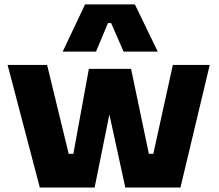

<svg xmlns="http://www.w3.org/2000/svg" viewBox="-20 -844 986 864"><path d="M412.1 -611.8H262.2L362.8 -824.2H586.9L689.9 -611.8H536.1L480 -740.2H465.8ZM405.8 0H159.2L14.2 -551.8H191.9L289.1 -151.9H310.1L379.9 -534.2H569.8L649.9 -151.9H669.9L757.8 -551.8H923.8L792 0H543.9L472.2 -329.1Z"/></svg>

Font: Sora ExtraBold
Style: Regular
Weight: 800
Designer: Jonathan Barnbrook, Julián Moncada
Foundry: Barnbrook Fonts
Version: Version 2.000